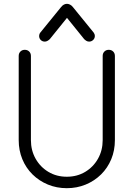

<svg xmlns="http://www.w3.org/2000/svg" viewBox="-20 -971 699 1006"><path d="M330 15Q277 15 231 -4Q185 -23 150.5 -57Q116 -91 97 -137Q78 -183 78 -237V-678Q78 -692 87 -701Q96 -710 110 -710Q124 -710 133 -701Q142 -692 142 -678V-237Q142 -183 166.5 -139.5Q191 -96 233.5 -70.5Q276 -45 330 -45Q384 -45 426.5 -70.5Q469 -96 493.5 -139.5Q518 -183 518 -237V-678Q518 -692 527 -701Q536 -710 550 -710Q564 -710 573 -701Q582 -692 582 -678V-237Q582 -183 563 -137Q544 -91 509.5 -57Q475 -23 429 -4Q383 15 330 15ZM215 -753Q202 -753 193.5 -761.5Q185 -770 185 -783Q185 -787 186.5 -791.5Q188 -796 191 -800L300 -934Q307 -943 315 -947Q323 -951 331 -951Q338 -951 346.5 -947Q355 -943 362 -934L471 -800Q474 -796 475.5 -791.5Q477 -787 477 -783Q477 -770 468 -761.5Q459 -753 447 -753Q439 -753 432.5 -757Q426 -761 421 -766L312 -901H350L241 -766Q236 -761 229 -757Q222 -753 215 -753Z"/></svg>

Font: National Park Light
Style: Regular
Weight: 300
Designer: Andrea Herstowski, Ben Hoepner
Version: Version 1.009